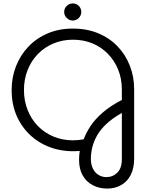

<svg xmlns="http://www.w3.org/2000/svg" viewBox="-20 -880 875 1122"><path d="M606 222Q560 222 522.5 202.5Q485 183 463.5 145.5Q442 108 442 54Q442 42 443 28.5Q444 15 446 2Q364 9 292 -13Q220 -35 165 -83Q110 -131 79 -199.5Q48 -268 48 -354Q48 -428 73.5 -493Q99 -558 146 -607.5Q193 -657 259 -685Q325 -713 406 -713Q488 -713 554 -685.5Q620 -658 667 -609Q714 -560 739 -495.5Q764 -431 764 -358V47Q764 102 744.5 141Q725 180 689 201Q653 222 606 222ZM601 155Q639 155 665.5 129Q692 103 692 50V-220Q637 -189 601.5 -155.5Q566 -122 546.5 -87Q527 -52 519 -17.5Q511 17 511 47Q511 82 523.5 106.5Q536 131 557 143Q578 155 601 155ZM406 -60Q424 -60 438 -61.5Q452 -63 469 -66Q483 -104 509.5 -144Q536 -184 580.5 -222.5Q625 -261 692 -296V-358Q692 -420 670.5 -473Q649 -526 610.5 -565.5Q572 -605 520 -626.5Q468 -648 406 -648Q345 -648 292.5 -626Q240 -604 201.5 -564.5Q163 -525 141.5 -471Q120 -417 120 -354Q120 -291 141.5 -237Q163 -183 201.5 -143.5Q240 -104 292.5 -82Q345 -60 406 -60ZM405 -760Q385 -760 370 -775Q355 -790 355 -810Q355 -831 370 -845.5Q385 -860 405 -860Q426 -860 440.5 -845.5Q455 -831 455 -810Q455 -790 440.5 -775Q426 -760 405 -760Z"/></svg>

Font: MuseoModerno Thin Light
Style: Regular
Weight: 300
Version: Version 1.003